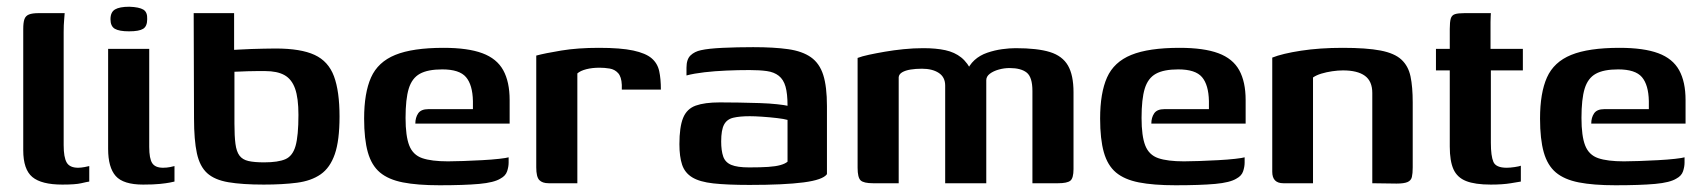

<svg xmlns="http://www.w3.org/2000/svg" viewBox="-20 -544 5053 570"><path d="M165 4Q103 4 76 -18.5Q49 -41 49 -98V-458Q49 -477 52.5 -487Q56 -497 66 -501Q76 -505 95 -505H172Q172 -502 170.5 -486Q169 -470 169 -449V-113Q169 -77 178 -61.5Q187 -46 212 -46Q220 -46 231 -48Q242 -50 245 -51V-5Q238 -4 221 0Q204 4 165 4Z M405 4Q346 4 323.5 -21.5Q301 -47 301 -102V-399H423V-108Q423 -73 432 -59.5Q441 -46 464 -46Q475 -46 485 -48Q495 -50 498 -51V-5Q494 -4 484 -2Q474 0 455 2Q436 4 405 4ZM363 -451Q334 -451 321 -458.5Q308 -466 308 -487Q308 -508 321.5 -516Q335 -524 364 -524Q393 -523 405.5 -515.5Q418 -508 417 -487Q417 -466 405 -458.5Q393 -451 363 -451Z M763 4Q699 4 658 -3Q617 -10 595 -30Q573 -50 564.5 -89Q556 -128 556 -193L555 -505H675V-396Q680 -396 693.5 -397Q707 -398 725.5 -398.5Q744 -399 763 -399.5Q782 -400 798 -400Q873 -400 914 -381Q955 -362 971.5 -317.5Q988 -273 988 -198Q988 -127 974 -86.5Q960 -46 932 -26.5Q904 -7 861.5 -1.5Q819 4 763 4ZM764 -62Q806 -62 827.5 -71.5Q849 -81 857.5 -111Q866 -141 866 -203Q866 -253 856 -281Q846 -309 824.5 -321Q803 -333 767 -333Q757 -333 743 -333Q729 -333 715 -332.5Q701 -332 690.5 -331.5Q680 -331 676 -331V-177Q676 -140 679 -117Q682 -94 691 -82Q700 -70 717.5 -66Q735 -62 764 -62Z M1285 6Q1219 6 1176 -2.5Q1133 -11 1108 -32Q1083 -53 1072 -92Q1061 -131 1061 -192Q1061 -268 1081.5 -314Q1102 -360 1153.5 -381Q1205 -402 1297 -402Q1369 -402 1412 -386Q1455 -370 1474 -335.5Q1493 -301 1493 -247V-177H1213Q1213 -195 1221.5 -207.5Q1230 -220 1252 -220H1384V-244Q1383 -292 1363.5 -315Q1344 -338 1293 -338Q1250 -338 1226.5 -325Q1203 -312 1193.5 -281Q1184 -250 1184 -194Q1184 -140 1195 -112Q1206 -84 1233.5 -74.5Q1261 -65 1310 -65Q1328 -65 1355.5 -66Q1383 -67 1411.5 -68.5Q1440 -70 1462 -72.5Q1484 -75 1490 -77V-61Q1490 -49 1485.5 -35.5Q1481 -22 1466 -14Q1447 -2 1402.5 2Q1358 6 1285 6Z M1694 0H1609Q1590 0 1581 -9.5Q1572 -19 1572 -47V-379Q1598 -386 1646.5 -394Q1695 -402 1758 -402Q1823 -402 1860 -394Q1897 -386 1914.5 -371Q1932 -356 1937 -333Q1942 -310 1942 -278H1826V-292Q1825 -316 1815 -327Q1805 -338 1790 -340.5Q1775 -343 1760 -343Q1738 -343 1720.5 -338.5Q1703 -334 1694 -326Z M2205 5Q2139 5 2098 0.5Q2057 -4 2035 -17.5Q2013 -31 2005 -55Q1997 -79 1997 -116Q1997 -167 2008 -194Q2019 -221 2045.5 -230.5Q2072 -240 2117 -240Q2142 -240 2173.5 -239.5Q2205 -239 2235 -238Q2265 -237 2287.5 -234.5Q2310 -232 2318 -230Q2318 -266 2312 -287Q2306 -308 2292 -319Q2278 -330 2256.5 -333Q2235 -336 2205 -336Q2171 -336 2136.5 -334.5Q2102 -333 2071.5 -329.5Q2041 -326 2018 -320V-343Q2018 -368 2030 -379.5Q2042 -391 2061 -395Q2083 -400 2125.5 -402Q2168 -404 2216 -404Q2278 -404 2320 -398Q2362 -392 2387.5 -374Q2413 -356 2424 -321.5Q2435 -287 2435 -229V-27Q2423 -10 2365.5 -2.5Q2308 5 2205 5ZM2204 -47Q2238 -47 2260.5 -48.5Q2283 -50 2297 -54Q2311 -58 2318 -64V-188Q2308 -191 2286.5 -193.5Q2265 -196 2243 -197.5Q2221 -199 2206 -199Q2176 -199 2157 -194.5Q2138 -190 2129.5 -174Q2121 -158 2121 -124Q2121 -97 2127 -79.5Q2133 -62 2151 -54.5Q2169 -47 2204 -47Z M2572 0Q2544 0 2535 -8.5Q2526 -17 2526 -46V-372Q2539 -377 2560 -381.5Q2581 -386 2607 -390.5Q2633 -395 2662.5 -398Q2692 -401 2721 -401Q2759 -401 2786.5 -395Q2814 -389 2833.5 -373.5Q2853 -358 2867 -328H2848Q2857 -351 2873 -365.5Q2889 -380 2911 -387.5Q2933 -395 2955 -398Q2977 -401 2995 -401Q3060 -401 3097 -389.5Q3134 -378 3150.5 -349.5Q3167 -321 3167 -270V-42Q3167 -15 3157.5 -7.5Q3148 0 3121 0H3045Q3045 -69 3045 -137Q3045 -205 3045 -274Q3045 -315 3028 -328.5Q3011 -342 2977 -342Q2961 -342 2945 -337.5Q2929 -333 2918.5 -325Q2908 -317 2908 -306V0H2786V-290Q2786 -315 2767 -327.5Q2748 -340 2717 -340Q2698 -340 2683 -337.5Q2668 -335 2658.5 -329.5Q2649 -324 2648 -315V0Z M3470 6Q3404 6 3361 -2.5Q3318 -11 3293 -32Q3268 -53 3257 -92Q3246 -131 3246 -192Q3246 -268 3266.5 -314Q3287 -360 3338.5 -381Q3390 -402 3482 -402Q3554 -402 3597 -386Q3640 -370 3659 -335.5Q3678 -301 3678 -247V-177H3398Q3398 -195 3406.5 -207.5Q3415 -220 3437 -220H3569V-244Q3568 -292 3548.5 -315Q3529 -338 3478 -338Q3435 -338 3411.5 -325Q3388 -312 3378.5 -281Q3369 -250 3369 -194Q3369 -140 3380 -112Q3391 -84 3418.5 -74.5Q3446 -65 3495 -65Q3513 -65 3540.5 -66Q3568 -67 3596.5 -68.5Q3625 -70 3647 -72.5Q3669 -75 3675 -77V-61Q3675 -49 3670.5 -35.5Q3666 -22 3651 -14Q3632 -2 3587.5 2Q3543 6 3470 6Z M3790 0Q3757 0 3757 -34V-373Q3787 -385 3842.5 -393.5Q3898 -402 3966 -402Q4037 -402 4078.5 -394Q4120 -386 4140.5 -367Q4161 -348 4167.5 -317Q4174 -286 4174 -240V-47Q4174 -29 4171.5 -18.5Q4169 -8 4158.5 -3.5Q4148 1 4126 1L4054 0V-268Q4054 -303 4032 -319Q4010 -335 3967 -335Q3952 -335 3935 -332.5Q3918 -330 3903 -325.5Q3888 -321 3878 -314V0Z M4406 4Q4359 4 4332.5 -6.5Q4306 -17 4295 -41.5Q4284 -66 4284 -109V-335H4243V-399H4284V-458Q4284 -479 4287 -489Q4290 -499 4299.5 -502Q4309 -505 4328 -505H4406Q4406 -502 4405.5 -495.5Q4405 -489 4405 -479V-399H4501V-335H4406V-120Q4406 -81 4413.5 -63.5Q4421 -46 4453 -46Q4463 -46 4476.5 -48Q4490 -50 4495 -52V-5Q4489 -4 4465 0Q4441 4 4406 4Z M4776 6Q4710 6 4667 -2.5Q4624 -11 4599 -32Q4574 -53 4563 -92Q4552 -131 4552 -192Q4552 -268 4572.5 -314Q4593 -360 4644.5 -381Q4696 -402 4788 -402Q4860 -402 4903 -386Q4946 -370 4965 -335.5Q4984 -301 4984 -247V-177H4704Q4704 -195 4712.5 -207.5Q4721 -220 4743 -220H4875V-244Q4874 -292 4854.5 -315Q4835 -338 4784 -338Q4741 -338 4717.5 -325Q4694 -312 4684.5 -281Q4675 -250 4675 -194Q4675 -140 4686 -112Q4697 -84 4724.5 -74.5Q4752 -65 4801 -65Q4819 -65 4846.5 -66Q4874 -67 4902.5 -68.5Q4931 -70 4953 -72.5Q4975 -75 4981 -77V-61Q4981 -49 4976.5 -35.5Q4972 -22 4957 -14Q4938 -2 4893.5 2Q4849 6 4776 6Z"/></svg>

Font: Genos SemiBold
Style: Regular
Weight: 600
Designer: Robert E. Leuschke
Foundry: Robert E. Leuschke
Version: Version 1.010